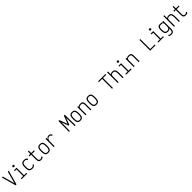

<svg xmlns="http://www.w3.org/2000/svg" viewBox="1533 -5397 10134 10134"><g transform="rotate(-45 6600.0 -330.0)"><path d="M266 0 44 -800H114L300 -120L486 -800H556L334 0Z M718 0V-61H893V-557H767V-618H959V-61H1134V0ZM905 -737Q869 -737 855.5 -750Q842 -763 842 -797Q842 -831 855.5 -843.5Q869 -856 905 -856Q941 -856 954.5 -843.5Q968 -831 968 -797Q968 -763 954.5 -750Q941 -737 905 -737Z M1518 14Q1426 14 1373 -16.5Q1320 -47 1297.5 -118Q1275 -189 1275 -309Q1275 -430 1298 -500.5Q1321 -571 1374.5 -601.5Q1428 -632 1522 -632Q1573 -632 1608 -622Q1643 -612 1671.5 -587.5Q1700 -563 1728 -520L1672 -487Q1651 -520 1630 -538Q1609 -556 1584 -563.5Q1559 -571 1522 -571Q1453 -571 1413.5 -547Q1374 -523 1357.5 -466.5Q1341 -410 1341 -309Q1341 -209 1357 -152Q1373 -95 1412 -71Q1451 -47 1518 -47Q1555 -47 1581 -54.5Q1607 -62 1628.5 -80.5Q1650 -99 1673 -132L1728 -99Q1700 -56 1670.5 -31.5Q1641 -7 1605.5 3.5Q1570 14 1518 14Z M2165 14Q2099 14 2060 -9Q2021 -32 2004 -81.5Q1987 -131 1987 -211V-560H1863V-621H1987V-800H2053V-621H2261V-560H2053V-211Q2053 -123 2077.5 -85Q2102 -47 2165 -47Q2200 -47 2221.5 -52.5Q2243 -58 2255 -71Q2267 -84 2276 -108L2338 -87Q2325 -49 2304.5 -27Q2284 -5 2250.5 4.5Q2217 14 2165 14Z M2700 14Q2616 14 2567.5 -16.5Q2519 -47 2498 -118Q2477 -189 2477 -309Q2477 -430 2498 -500.5Q2519 -571 2567.5 -601.5Q2616 -632 2700 -632Q2785 -632 2833 -601.5Q2881 -571 2902 -500.5Q2923 -430 2923 -309Q2923 -189 2902 -118Q2881 -47 2833 -16.5Q2785 14 2700 14ZM2700 -47Q2760 -47 2794.5 -71Q2829 -95 2843 -152Q2857 -209 2857 -309Q2857 -410 2843 -466.5Q2829 -523 2794.5 -547Q2760 -571 2700 -571Q2640 -571 2605.5 -547Q2571 -523 2557 -466.5Q2543 -410 2543 -309Q2543 -209 2557 -152Q2571 -95 2605.5 -71Q2640 -47 2700 -47Z M3117 0V-618H3183V-514Q3195 -543 3219 -570Q3243 -597 3277 -614.5Q3311 -632 3352 -632Q3401 -632 3434 -620Q3467 -608 3490 -580.5Q3513 -553 3533 -504L3474 -477Q3461 -514 3445.5 -534Q3430 -554 3408 -562.5Q3386 -571 3352 -571Q3304 -571 3271 -549Q3238 -527 3219 -493Q3200 -459 3191.5 -420.5Q3183 -382 3183 -349V0Z M4252 0 4266 -800H4331L4500 -356L4669 -800H4734L4748 0H4682L4671 -632L4531 -255H4469L4329 -632L4318 0Z M5100 14Q5016 14 4967.5 -16.5Q4919 -47 4898 -118Q4877 -189 4877 -309Q4877 -430 4898 -500.5Q4919 -571 4967.5 -601.5Q5016 -632 5100 -632Q5185 -632 5233 -601.5Q5281 -571 5302 -500.5Q5323 -430 5323 -309Q5323 -189 5302 -118Q5281 -47 5233 -16.5Q5185 14 5100 14ZM5100 -47Q5160 -47 5194.5 -71Q5229 -95 5243 -152Q5257 -209 5257 -309Q5257 -410 5243 -466.5Q5229 -523 5194.5 -547Q5160 -571 5100 -571Q5040 -571 5005.5 -547Q4971 -523 4957 -466.5Q4943 -410 4943 -309Q4943 -209 4957 -152Q4971 -95 5005.5 -71Q5040 -47 5100 -47Z M5490 0V-618H5556V-566Q5584 -600 5622 -616Q5660 -632 5728 -632Q5802 -632 5844 -610.5Q5886 -589 5903.5 -537.5Q5921 -486 5921 -396V0H5855V-396Q5855 -463 5843.5 -501Q5832 -539 5804.5 -555Q5777 -571 5728 -571Q5661 -571 5623.5 -558Q5586 -545 5571 -509.5Q5556 -474 5556 -407V0Z M6300 14Q6216 14 6167.5 -16.5Q6119 -47 6098 -118Q6077 -189 6077 -309Q6077 -430 6098 -500.5Q6119 -571 6167.5 -601.5Q6216 -632 6300 -632Q6385 -632 6433 -601.5Q6481 -571 6502 -500.5Q6523 -430 6523 -309Q6523 -189 6502 -118Q6481 -47 6433 -16.5Q6385 14 6300 14ZM6300 -47Q6360 -47 6394.5 -71Q6429 -95 6443 -152Q6457 -209 6457 -309Q6457 -410 6443 -466.5Q6429 -523 6394.5 -547Q6360 -571 6300 -571Q6240 -571 6205.5 -547Q6171 -523 6157 -466.5Q6143 -410 6143 -309Q6143 -209 6157 -152Q6171 -95 6205.5 -71Q6240 -47 6300 -47Z M7467 0V-739H7224V-800H7776V-739H7533V0Z M7896 0V-800H7962V-567Q7981 -604 8019 -618Q8057 -632 8110 -632Q8192 -632 8238.5 -603Q8285 -574 8305 -505Q8325 -436 8325 -317V0H8259V-317Q8259 -415 8245.5 -470.5Q8232 -526 8199.5 -548.5Q8167 -571 8110 -571Q8052 -571 8020 -558Q7988 -545 7975 -509Q7962 -473 7962 -407V0Z M8518 0V-61H8693V-557H8567V-618H8759V-61H8934V0ZM8705 -737Q8669 -737 8655.5 -750Q8642 -763 8642 -797Q8642 -831 8655.5 -843.5Q8669 -856 8705 -856Q8741 -856 8754.5 -843.5Q8768 -831 8768 -797Q8768 -763 8754.5 -750Q8741 -737 8705 -737Z M9090 0V-618H9156V-566Q9184 -600 9222 -616Q9260 -632 9328 -632Q9402 -632 9444 -610.5Q9486 -589 9503.5 -537.5Q9521 -486 9521 -396V0H9455V-396Q9455 -463 9443.5 -501Q9432 -539 9404.5 -555Q9377 -571 9328 -571Q9261 -571 9223.5 -558Q9186 -545 9171 -509.5Q9156 -474 9156 -407V0Z M10313 0V-800H10379V-61H10714V0Z M10918 0V-61H11093V-557H10967V-618H11159V-61H11334V0ZM11105 -737Q11069 -737 11055.5 -750Q11042 -763 11042 -797Q11042 -831 11055.5 -843.5Q11069 -856 11105 -856Q11141 -856 11154.5 -843.5Q11168 -831 11168 -797Q11168 -763 11154.5 -750Q11141 -737 11105 -737Z M11698 196Q11659 196 11631.5 190Q11604 184 11582 170.5Q11560 157 11537 133L11586 92Q11602 109 11617 118Q11632 127 11651 131Q11670 135 11698 135Q11756 135 11789 119.5Q11822 104 11835.5 64.5Q11849 25 11849 -42V-116Q11827 -76 11786.5 -59.5Q11746 -43 11691 -43Q11607 -43 11558.5 -73.5Q11510 -104 11489 -175.5Q11468 -247 11468 -370Q11468 -468 11489 -525Q11510 -582 11558.5 -607Q11607 -632 11691 -632Q11745 -632 11785.5 -620Q11826 -608 11849 -577V-618H11915V-51Q11915 41 11895 95.5Q11875 150 11827.5 173Q11780 196 11698 196ZM11691 -104Q11765 -104 11807 -141Q11849 -178 11849 -266V-491Q11849 -520 11828 -538Q11807 -556 11771.5 -563.5Q11736 -571 11691 -571Q11632 -571 11597 -552.5Q11562 -534 11548 -490.5Q11534 -447 11534 -370Q11534 -269 11548 -210.5Q11562 -152 11597 -128Q11632 -104 11691 -104Z M12096 0V-800H12162V-567Q12181 -604 12219 -618Q12257 -632 12310 -632Q12392 -632 12438.5 -603Q12485 -574 12505 -505Q12525 -436 12525 -317V0H12459V-317Q12459 -415 12445.5 -470.5Q12432 -526 12399.5 -548.5Q12367 -571 12310 -571Q12252 -571 12220 -558Q12188 -545 12175 -509Q12162 -473 12162 -407V0Z M12965 14Q12899 14 12860 -9Q12821 -32 12804 -81.5Q12787 -131 12787 -211V-560H12663V-621H12787V-800H12853V-621H13061V-560H12853V-211Q12853 -123 12877.5 -85Q12902 -47 12965 -47Q13000 -47 13021.5 -52.5Q13043 -58 13055 -71Q13067 -84 13076 -108L13138 -87Q13125 -49 13104.5 -27Q13084 -5 13050.5 4.5Q13017 14 12965 14Z"/></g></svg>

Font: Victor Mono Thin Light
Style: Regular
Weight: 300
Monospace: yes
Version: Version 1.561;gftools[0.9.30]